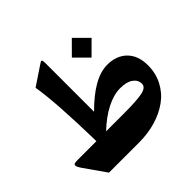

<svg xmlns="http://www.w3.org/2000/svg" viewBox="-177 -922 1111 1111"><g transform="rotate(-45 378.5 -367.0)"><path d="M517.1 -703.6 598.1 -622.6 517.1 -542 436.5 -622.6ZM716.8 -279.3Q716.8 -214.4 688.7 -160.9Q660.6 -107.4 612.5 -72.5Q564.5 -37.6 501 -18.8Q437.5 0 365.7 0H117.7L23.9 -133.8Q10.3 -153.3 9 -163.8Q7.8 -174.3 15.1 -177.2Q22.5 -180.2 39.1 -180.2H194.8V-191.9Q188.5 -504.9 164.6 -647.5L278.3 -723.6Q295.4 -736.3 300.5 -733.6Q305.7 -731 305.7 -705.1V-310.1Q442.9 -448.7 551.8 -448.7Q627.4 -448.7 672.1 -403.8Q716.8 -358.9 716.8 -279.3ZM616.7 -229Q616.7 -259.8 589.1 -279.8Q561.5 -299.8 508.8 -299.8Q455.6 -299.8 394.8 -268.6Q334 -237.3 274.9 -180.7H416.5Q525.9 -180.7 571.3 -190.2Q616.7 -199.7 616.7 -229Z"/></g></svg>

Font: Sahel FD
Style: Bold-FD
Weight: 700
Foundry: Saber Rastikerdar (saber.rastikerdar@gmail.com)
Version: Version 3.3.0